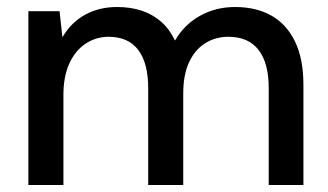

<svg xmlns="http://www.w3.org/2000/svg" viewBox="-20 -528 937 548"><path d="M61 0V-496H150L158 -423H159Q183 -464 223 -486Q263 -508 314 -508Q353 -508 384.5 -497.5Q416 -487 440 -466Q464 -445 479 -413H480Q506 -458 551 -483Q596 -508 651 -508Q711 -508 754.5 -483.5Q798 -459 822 -409.5Q846 -360 846 -286V0H747V-276Q747 -348 718 -385.5Q689 -423 632 -423Q595 -423 565.5 -404.5Q536 -386 519.5 -350Q503 -314 503 -262V0H403V-276Q403 -348 374.5 -385.5Q346 -423 290 -423Q254 -423 224.5 -403.5Q195 -384 178 -347Q161 -310 161 -257V0Z"/></svg>

Font: DM Sans 28pt Medium
Style: Regular
Weight: 500
Version: Version 4.004;gftools[0.9.30]